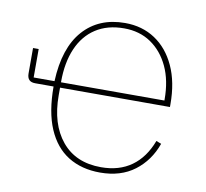

<svg xmlns="http://www.w3.org/2000/svg" viewBox="-65 -589 721 671"><g transform="rotate(10 296.0 -253.0)"><path d="M331 12Q265 12 217.5 -17.5Q170 -47 144.5 -106.5Q119 -166 119 -256H54Q39 -256 32 -263.5Q25 -271 25 -286V-376H45V-275H119Q124 -394 179 -456Q234 -518 327 -518Q388 -518 434 -487.5Q480 -457 506 -400.5Q532 -344 532 -266V-256H142V-229Q142 -127 191.5 -67Q241 -7 331 -7Q395 -7 439 -38.5Q483 -70 506 -131L524 -124Q502 -62 453 -25Q404 12 331 12ZM327 -499Q268 -499 226.5 -472Q185 -445 163.5 -395Q142 -345 142 -277V-275H509V-279Q509 -346 486 -395Q463 -444 422.5 -471.5Q382 -499 327 -499Z"/></g></svg>

Font: IBM Plex Sans Thin
Style: Regular
Weight: 250
Designer: Mike Abbink, Paul van der Laan, Pieter van Rosmalen
Foundry: Bold Monday
Version: Version 3.201